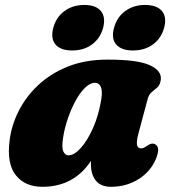

<svg xmlns="http://www.w3.org/2000/svg" viewBox="-20 -722 674 757"><path d="M525.5 -194.5Q510 -137 535.5 -137Q543 -137 548 -139.8Q553 -142.5 561.5 -148Q578 -160.5 592 -153Q614 -141 594 -94Q573 -44.5 525.2 -15Q477.5 14.5 417 14.5Q378 14.5 358.2 -9.5Q338.5 -33.5 338.5 -75Q338.5 -81 338.5 -87.5Q271 14.5 147 14.5Q79 14.5 42.5 -31Q6 -76.5 18 -169Q25 -227 53.2 -283.5Q81.5 -340 130.2 -386Q179 -432 247.5 -459.5Q316 -487 404.5 -487Q522.5 -487 570.5 -465Q618.5 -443 614 -407.5Q611 -387 600.5 -377.5Q590 -368 578.5 -359Q567 -350 562 -331ZM228.5 -177.5Q222.5 -139 230 -124.2Q237.5 -109.5 250 -109.5Q272.5 -109.5 298.8 -138.8Q325 -168 347.2 -218.2Q369.5 -268.5 379.5 -331.5Q384.5 -363.5 377.5 -379.5Q370.5 -395.5 355 -395.5Q335 -395.5 315 -375.8Q295 -356 277.5 -323.8Q260 -291.5 247 -253.2Q234 -215 228.5 -177.5ZM264.5 -523Q219 -523 199 -546.5Q179 -570 190 -612Q201.5 -654.5 234.2 -678.5Q267 -702.5 312.5 -702.5Q358 -702.5 377.8 -678.5Q397.5 -654.5 386.5 -612Q375 -570.5 342.8 -546.8Q310.5 -523 264.5 -523ZM504 -523Q458.5 -523 438.2 -546.5Q418 -570 429.5 -612Q440.5 -654 473.5 -678.2Q506.5 -702.5 551.5 -702.5Q598.5 -702.5 618.5 -678.5Q638.5 -654.5 627 -612Q615.5 -570.5 583 -546.8Q550.5 -523 504 -523Z"/></svg>

Font: Fraunces 9pt Soft Black
Style: Italic
Weight: 900
Italic angle: -16°
Version: Version 1.000;[b76b70a41]